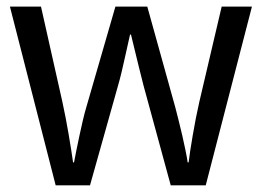

<svg xmlns="http://www.w3.org/2000/svg" viewBox="-20 -556 786 576"><path d="M492.2 0 410.2 -300.8Q408.2 -309.6 405.3 -320.6Q402.3 -331.5 399.4 -343.8Q396.5 -356 393.3 -368.7Q390.1 -381.3 387.2 -393.6Q380.4 -421.9 373 -452.1H370.1Q363.3 -421.4 356.9 -393.1Q351.6 -368.7 345.5 -342.8Q339.4 -316.9 334 -298.8L250 0H147L9.8 -536.1H103L167 -251Q171.9 -229 176.8 -203.4Q181.6 -177.7 186 -152.6Q190.4 -127.4 193.8 -105.2Q197.3 -83 199.2 -68.8H202.1Q204.6 -81.5 208.7 -102.8Q212.9 -124 218 -147.7Q223.1 -171.4 228.5 -194.6Q233.9 -217.8 238.8 -233.9L326.2 -536.1H421.9L505.9 -233.9Q510.3 -217.3 515.9 -194.8Q521.5 -172.4 526.9 -149.2Q532.2 -126 536.6 -104.5Q541 -83 543 -68.8H545.9Q547.4 -81.5 550.5 -102.8Q553.7 -124 558.1 -149.4Q562.5 -174.8 567.6 -201.4Q572.8 -228 578.1 -251L645 -536.1H735.8L597.2 0Z"/></svg>

Font: Puppies Kittens
Style: Regular
Weight: 400
Foundry: Ascender Corporation and Peter Mawhorter
Version: Version 0.1